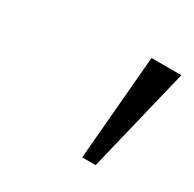

<svg xmlns="http://www.w3.org/2000/svg" viewBox="-75 -806 426 422"><g transform="rotate(30 138.0 -594.5)"><path d="M177.2 -462 199.9 -727.3H275.6L211.3 -462Z"/></g></svg>

Font: Karasuma Gothic
Style: Light Italic
Weight: 300
Italic angle: 9.39998°
Designer: Rasmus Andersson / Ryoko Nishizuka
Foundry: rsms
Version: Version 1.00